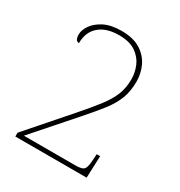

<svg xmlns="http://www.w3.org/2000/svg" viewBox="-171 -843 901 961"><g transform="rotate(30 279.5 -362.0)"><path d="M57 0V-22L259 -253Q316 -318 350.5 -363Q385 -408 401 -448.5Q417 -489 417 -539Q417 -576 402 -612.5Q387 -649 351.5 -674Q316 -699 254 -699Q181 -699 140 -663.5Q99 -628 99 -564Q76 -564 76 -602Q76 -626 95 -654.5Q114 -683 153.5 -703.5Q193 -724 254 -724Q322 -724 364 -697.5Q406 -671 425.5 -629.5Q445 -588 445 -541Q445 -485 428.5 -442Q412 -399 377.5 -354.5Q343 -310 289 -249L92 -25H391Q430 -25 440 -39Q450 -53 452 -95L454 -127H474L469 0Z"/></g></svg>

Font: Noto Serif Myanmar Thin
Style: Regular
Weight: 100
Designer: Ben Mitchell and the Monotype Design Team
Foundry: Monotype Imaging Inc.
Version: Version 2.106; ttfautohint (v1.8.4.7-5d5b)